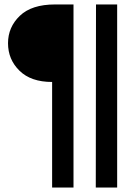

<svg xmlns="http://www.w3.org/2000/svg" viewBox="-20 -694 614 862"><path d="M310 148H214V-326Q119 -326 67.5 -376.5Q16 -427 16 -500Q16 -572 69 -623Q122 -674 227 -674H310ZM506 148H410L411 -674H506Z"/></svg>

Font: Hind Siliguri SemiBold
Style: Regular
Weight: 600
Designer: Jyotish Sonowal
Foundry: Indian Type Foundry
Version: Version 1.001;PS 1.0;hotconv 1.0.86;makeotf.lib2.5.63406; tt